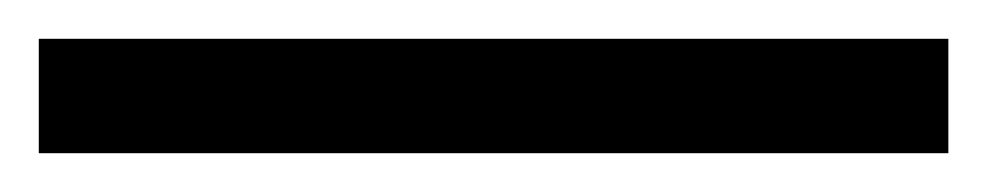

<svg xmlns="http://www.w3.org/2000/svg" viewBox="-25 -839 509 99"><path d="M-5 -760V-819H464V-760Z"/></svg>

Font: Noto Serif Bengali
Style: Regular
Weight: 400
Designer: Juan Bruce, Universal Thirst, Indian Type Foundry and the Monotype Design Team.
Foundry: Monotype Imaging Inc.
Version: Version 2.003